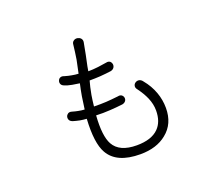

<svg xmlns="http://www.w3.org/2000/svg" viewBox="-123 -938 1245 1092"><g transform="rotate(-20 500.0 -392.0)"><path d="M296.9 -585.9Q283.2 -591.8 272.5 -586.9Q263.7 -583 259.8 -572.3Q255.9 -562.5 259.8 -552.7Q263.7 -543 275.4 -538.1Q294.9 -529.3 322.3 -524.4Q337.9 -521.5 366.2 -517.6Q358.4 -483.4 351.6 -444.3Q344.7 -401.4 340.8 -368.2Q322.3 -369.1 303.7 -373Q287.1 -376 267.6 -381.8Q254.9 -385.7 245.1 -379.9Q236.3 -374 233.4 -364.3Q230.5 -353.5 235.4 -343.8Q240.2 -334 254.9 -329.1Q270.5 -324.2 293.9 -319.3Q316.4 -315.4 334 -314.5Q325.2 -169.9 361.3 -106.4Q409.2 -20.5 552.7 -20.5Q651.4 -20.5 711.9 -70.3Q778.3 -123 778.3 -218.8Q778.3 -267.6 761.7 -313.5Q744.1 -362.3 710 -403.3Q701.2 -416 688.5 -418.9Q676.8 -420.9 667 -415Q656.2 -408.2 654.3 -397.5Q651.4 -385.7 662.1 -373Q689.5 -335.9 704.1 -301.8Q720.7 -262.7 720.7 -224.6Q720.7 -156.2 682.6 -118.2Q639.6 -75.2 550.8 -75.2Q446.3 -75.2 411.1 -138.7Q381.8 -191.4 390.6 -314.5Q432.6 -312.5 475.6 -315.4Q511.7 -317.4 552.7 -322.3Q566.4 -325.2 573.2 -335Q579.1 -343.8 577.1 -354.5Q575.2 -364.3 566.4 -371.1Q556.6 -377 544.9 -374Q502 -369.1 470.7 -367.2Q434.6 -365.2 396.5 -366.2Q400.4 -403.3 405.3 -432.6Q414.1 -480.5 423.8 -513.7Q457 -513.7 488.3 -515.6Q527.3 -518.6 554.7 -522.5Q568.4 -525.4 575.2 -535.2Q581.1 -543.9 580.1 -554.7Q578.1 -566.4 570.3 -573.2Q560.5 -580.1 547.9 -577.1Q520.5 -572.3 495.1 -569.3Q462.9 -565.4 434.6 -565.4L439.5 -593.8Q448.2 -634.8 453.1 -658.2Q460.9 -700.2 466.8 -730.5Q468.8 -744.1 460 -753.9Q452.1 -761.7 440.4 -763.7Q427.7 -765.6 418 -758.8Q407.2 -752 406.2 -737.3Q401.4 -693.4 394.5 -650.4Q387.7 -615.2 377.9 -571.3Q357.4 -572.3 337.9 -576.2Q320.3 -579.1 296.9 -585.9Z"/></g></svg>

Font: GulimChe
Style: Regular
Weight: 400
Monospace: yes
Version: Version 2.21